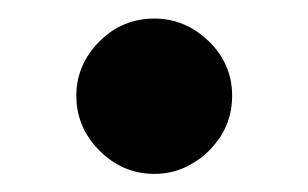

<svg xmlns="http://www.w3.org/2000/svg" viewBox="-20 -573 337 210"><path d="M148.9 -382.8Q114.3 -382.8 88.9 -408.2Q63.5 -433.6 63.5 -468.3Q63.5 -502.4 88.9 -527.8Q113.8 -552.7 148.9 -552.7Q182.6 -552.7 208.5 -527.8Q233.9 -502.9 233.9 -468.3Q233.9 -444.3 222.2 -425.3Q209.5 -405.3 190.9 -394.5Q171.9 -382.8 148.9 -382.8Z"/></svg>

Font: My Font
Style: Bold
Weight: 500
Designer: Rasmus Andersson
Foundry: rsms
Version: Version 0.001